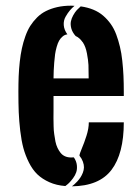

<svg xmlns="http://www.w3.org/2000/svg" viewBox="-20 -654 484 683"><path d="M295.4 -375Q295.4 -405.8 294.7 -422.6Q293.9 -439.5 289.3 -463.9Q284.7 -488.3 274.9 -502.9H275.9Q274.9 -503.4 273.9 -503.9Q269 -511.2 262.9 -516.8Q256.8 -522.5 249 -525.9Q237.3 -539.1 233.6 -553Q230 -566.9 232.2 -577.9Q234.4 -588.9 240.7 -600.1Q247.1 -611.3 253.4 -618.2Q259.8 -625 267.1 -631.3Q291.5 -627.9 311.8 -619.6Q332 -611.3 347.2 -598.1Q362.3 -585 374 -568.6Q385.7 -552.2 393.6 -531Q401.4 -509.8 406.7 -487.5Q412.1 -465.3 415 -438Q418 -410.6 419.2 -384.5Q420.4 -358.4 420.4 -327.1V-312.5H170.4V-281.2Q170.4 -274.9 170.4 -261.2Q169.9 -248 170.2 -233.6Q170.4 -219.2 170.7 -204.8Q170.9 -190.4 172.9 -176.8Q174.8 -163.1 177.2 -150.6Q179.7 -138.2 184.6 -127.9Q189.5 -117.7 195.8 -109.9Q202.1 -102.1 211.7 -97.9Q221.2 -93.8 232.9 -93.8Q237.8 -93.8 242.7 -94.2Q252 -80.6 253.4 -66.4Q254.9 -52.2 251.2 -41.3Q247.6 -30.3 239.5 -19.5Q231.4 -8.8 225.3 -2.9Q219.2 2.9 212.4 7.8Q180.7 5.4 155.5 -5.9Q130.4 -17.1 113 -33.7Q95.7 -50.3 83 -75.7Q70.3 -101.1 63.2 -127.2Q56.2 -153.3 52 -188.7Q47.9 -224.1 46.6 -255.1Q45.4 -286.1 45.4 -327.1Q45.4 -357.4 46.4 -382.6Q47.4 -407.7 50.3 -434.1Q53.2 -460.4 57.9 -481.9Q62.5 -503.4 70.1 -524.7Q77.6 -545.9 87.6 -561.8Q97.7 -577.6 111.8 -591.8Q126 -606 143.6 -614.7Q161.1 -623.5 183.6 -628.7Q206.1 -633.8 232.9 -633.8Q239.3 -633.8 245.1 -633.3Q236.3 -626 228.8 -617.2Q221.2 -608.4 213.4 -594.7Q205.6 -581.1 206.8 -564.5Q208 -547.9 219.7 -531.7Q210.4 -530.8 202.9 -524.4Q195.3 -518.1 190.4 -509.5Q185.5 -501 181.6 -487.1Q177.7 -473.1 176 -461.2Q174.3 -449.2 172.9 -431.6Q171.4 -414.1 171.1 -403.1Q170.9 -392.1 170.4 -375ZM235.8 8.8Q333 7.8 376.7 -49.8Q420.4 -107.4 420.4 -218.8H295.9Q295.9 -196.8 287.6 -170.9Q279.3 -145 271 -125.7Q262.7 -106.4 262.7 -100.1Q271 -89.8 274.9 -78.9Q278.8 -67.9 278.6 -58.3Q278.3 -48.8 274.7 -39.6Q271 -30.3 266.4 -23.2Q261.7 -16.1 255.4 -9Q249 -2 244.6 1.7Q240.2 5.4 235.8 8.8Z"/></svg>

Font: Oswald
Style: Stencbab
Weight: 400
Designer: Mathieu Le Lay
Foundry: Mathieu Le Lay
Version: Version 1.000